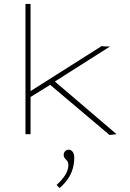

<svg xmlns="http://www.w3.org/2000/svg" viewBox="-20 -685 665 980"><path d="M539 4 575 0 260 -269 542 -448H526C516 -448 508 -448 499 -450L136 -220V-665H110V0H136V-190L236 -252ZM284 275C350 218 359 161 359 118C359 95 347 79 330 79C316 79 305 91 305 106C305 129 329 129 329 156C329 182 318 214 269 259Z"/></svg>

Font: Inconsolata Expanded ExtraLight
Style: Regular
Weight: 200
Width: 7
Monospace: yes
Designer: Raph Levien, Cyreal, Brenton Simpson
Foundry: Raph Levien, Cyreal, Google
Version: Version 3.100